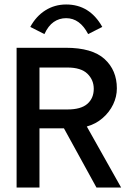

<svg xmlns="http://www.w3.org/2000/svg" viewBox="-20 -836 590 856"><path d="M54 0V-623H273Q391 -623 446 -573Q501 -523 501 -442Q501 -405 484.5 -370.5Q468 -336 437.5 -309.5Q407 -283 367 -272L520 0H410L265 -264H156V0ZM156 -348H281Q341 -348 369.5 -373Q398 -398 398 -440Q398 -480 369.5 -507.5Q341 -535 280 -535H156ZM178 -684 115 -716Q141 -764 182.5 -790Q224 -816 275 -816Q380 -816 436 -716L373 -684Q336 -755 275 -755Q244 -755 219.5 -738Q195 -721 178 -684Z"/></svg>

Font: Inconsolata SemiExpanded SemiBold
Style: Regular
Weight: 600
Width: 6
Monospace: yes
Designer: Raph Levien, Cyreal, Brenton Simpson
Foundry: Raph Levien, Cyreal, Google
Version: Version 3.001; ttfautohint (v1.8.2.53-6de2)